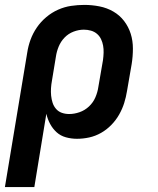

<svg xmlns="http://www.w3.org/2000/svg" viewBox="-23 -558 643 783"><path d="M-3 205 88 -343Q92 -370 101.5 -396Q111 -422 127 -445.5Q143 -469 165.5 -488Q188 -507 214 -518.5Q240 -530 267 -534Q294 -538 321 -538Q352 -538 382.5 -532Q413 -526 439 -511Q465 -496 483 -472.5Q501 -449 510 -420.5Q519 -392 519 -360Q519 -328 514 -297L495 -187Q491 -162 483.5 -138Q476 -114 463 -91Q450 -68 431 -48.5Q412 -29 389 -16Q366 -3 341 2.5Q316 8 291 8Q268 8 246 2Q224 -4 208 -18.5Q192 -33 181.5 -52.5Q171 -72 166 -94L117 205ZM259 -93Q280 -93 301.5 -100.5Q323 -108 340 -124Q357 -140 366 -161Q375 -182 378 -203L397 -313Q399 -328 399.5 -343Q400 -358 397.5 -372Q395 -386 389 -398.5Q383 -411 372.5 -420Q362 -429 348 -433Q334 -437 319 -437Q298 -437 277 -429Q256 -421 240.5 -405Q225 -389 216.5 -368.5Q208 -348 205 -327L189 -230Q186 -214 185 -198.5Q184 -183 185.5 -168Q187 -153 191.5 -139Q196 -125 205.5 -114Q215 -103 229 -98Q243 -93 259 -93Z"/></svg>

Font: Iosevka Slab Extended
Style: Bold Italic
Weight: 700
Width: 7
Italic angle: -9°
Monospace: yes
Designer: Belleve Invis
Foundry: Belleve Invis
Version: Version 11.1.0; ttfautohint (v1.8.3)